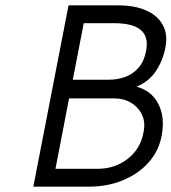

<svg xmlns="http://www.w3.org/2000/svg" viewBox="-20 -700 643 720"><path d="M105 0 237 -680H421Q486 -680 529 -660.5Q572 -641 591 -605.5Q610 -570 600 -521Q592 -476 566 -435.5Q540 -395 492 -375Q532 -364 555.5 -337Q579 -310 587 -272.5Q595 -235 586 -190Q575 -133 537 -90.5Q499 -48 441 -24Q383 0 313 0ZM188 -67H346Q411 -67 459 -104.5Q507 -142 518 -203Q526 -240 513 -268.5Q500 -297 472.5 -314Q445 -331 408 -331H239ZM253 -401H387Q421 -401 450.5 -412Q480 -423 500.5 -447Q521 -471 528 -510Q538 -562 508 -587.5Q478 -613 408 -613H294Z"/></svg>

Font: Teachers
Style: Italic
Weight: 400
Italic angle: -11°
Designer: Alfredo Marco Pradil, Chank Diesel
Version: Version 1.001